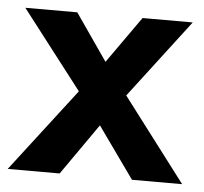

<svg xmlns="http://www.w3.org/2000/svg" viewBox="-41 -502 579 545"><g transform="rotate(5 248.5 -230.0)"><path d="M344 -460H487L317 -237L497 0H354L250 -146L148 0H0L182 -237L10 -460H158L250 -327Z"/></g></svg>

Font: Jost* Semi
Style: Regular
Weight: 600
Version: Version 3.7